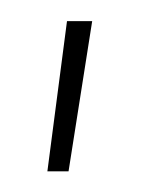

<svg xmlns="http://www.w3.org/2000/svg" viewBox="-20 -748 137 186"><path d="M25.9 -582 44.9 -727.5H69.3L46.4 -582Z"/></svg>

Font: Inter Display Thin
Style: Regular
Weight: 100
Designer: Rasmus Andersson
Foundry: rsms
Version: Version 4.000;git-a52131595